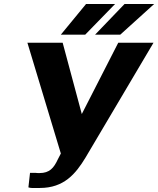

<svg xmlns="http://www.w3.org/2000/svg" viewBox="-20 -923 785 953"><path d="M116 -711 282 -161 267 -132C247 -89 226 -64 176 -64H168C165 -64 161 -65 156 -65H129L121 7C127 9 132 10 138 10H178C298 10 356 -61 404 -140L742 -711H567L386 -357L291 -711ZM282 -751H403L551 -903H407ZM452 -751H577L745 -903H598Z"/></svg>

Font: Aerodynamic
Style: BdObl
Weight: 500
Designer: Google
Version: Version 2.000980; 2014